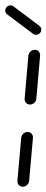

<svg xmlns="http://www.w3.org/2000/svg" viewBox="-27 -707 176 727"><path d="M59.3 0Q53.3 0 48.3 -3Q43.3 -5.9 40.9 -11.1Q38.5 -16.3 38.9 -22.2L53.3 -185.2Q53.7 -191.1 57.2 -196.3Q60.7 -201.5 66.1 -204.4Q71.5 -207.4 77.4 -207.4Q83.3 -207.4 88.3 -204.4Q93.3 -201.5 95.7 -196.3Q98.1 -191.1 97.8 -185.2L83.3 -22.2Q83 -16.3 79.4 -11.1Q75.9 -5.9 70.6 -3Q65.2 0 59.3 0ZM86.3 -311.1Q80.4 -311.1 75.6 -314.1Q70.7 -317 68.3 -322.2Q65.9 -327.4 66.3 -333.3L80.4 -496.3Q80.7 -502.2 84.3 -507.4Q87.8 -512.6 93.1 -515.6Q98.5 -518.5 104.4 -518.5Q110.4 -518.5 115.4 -515.6Q120.4 -512.6 122.8 -507.4Q125.2 -502.2 124.8 -496.3L110.7 -333.3Q110.4 -327.4 106.9 -322.2Q103.3 -317 97.8 -314.1Q92.2 -311.1 86.3 -311.1ZM-7 -668.1Q-6.7 -675.9 -0.7 -681.3Q5.2 -686.7 13 -686.7Q19.6 -686.7 23.3 -683.3L123 -608.5Q126.3 -605.9 128 -602Q129.6 -598.1 129.3 -593.7Q128.9 -585.9 123 -580.6Q117 -575.2 109.3 -575.2Q103 -575.2 98.9 -578.5L-0.7 -653.3Q-4.1 -655.9 -5.7 -659.8Q-7.4 -663.7 -7 -668.1Z"/></svg>

Font: 26F Galaxy Sans Oblique
Style: Regular
Weight: 400
Italic angle: -5°
Designer: C₂₉H₂₅N₃O₅
Version: Version 1.200;FEAKit 1.0